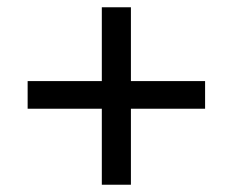

<svg xmlns="http://www.w3.org/2000/svg" viewBox="-20 -548 640 528"><path d="M260 -40V-249H56V-325H260V-528H340V-325H544V-249H340V-40Z"/></svg>

Font: Nunito Sans 8pt SemiBold
Style: Regular
Weight: 600
Version: Version 3.101;gftools[0.9.27]